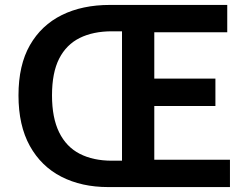

<svg xmlns="http://www.w3.org/2000/svg" viewBox="-20 -759 1011 779"><path d="M419 0Q311 0 229 -42Q147 -84 101 -167Q55 -250 55 -372Q55 -495 101.5 -576Q148 -657 231 -698Q314 -739 426 -739H902V-628H606V-440H854V-329H606V-111H913V0ZM434 -107H475V-632H434Q358 -632 303.5 -605Q249 -578 220 -521Q191 -464 191 -372Q191 -281 220 -222Q249 -163 303.5 -135Q358 -107 434 -107Z"/></svg>

Font: Noto Sans SC SemiBold
Style: Regular
Weight: 600
Designer: Ryoko NISHIZUKA 西塚涼子 (kana, bopomofo & ideographs); Paul D. Hunt (Latin, Greek & Cyrillic); Sandoll Communications 산돌커뮤니
Foundry: Adobe
Version: Version 2.004-H2;hotconv 1.0.118;makeotfexe 2.5.65603